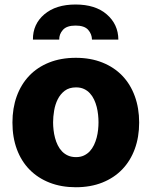

<svg xmlns="http://www.w3.org/2000/svg" viewBox="-20 -804 659 835"><path d="M309.7 -552.6Q373.9 -552.6 425.1 -532.1Q476.2 -511.7 511.7 -474.8Q547.2 -437.9 566.2 -385.8Q585.2 -333.8 585.2 -271Q585.2 -208.1 566.2 -156.2Q547.2 -104.4 511.7 -67.5Q476.2 -30.5 425.1 -10.1Q373.9 10.3 309.7 10.3Q246.8 10.3 195.8 -9.6Q144.9 -29.5 108.8 -66.1Q72.8 -102.6 53.4 -154.7Q34.1 -206.7 34.1 -271Q34.1 -333.5 52.7 -385.1Q71.4 -436.8 106.7 -474.1Q142 -511.4 193.4 -532Q244.7 -552.6 309.7 -552.6ZM210.9 -272Q210.9 -256 212.9 -238.6Q214.8 -221.2 219.3 -204.4Q223.7 -187.5 231.2 -172.4Q238.6 -157.3 249.6 -145.8Q260.7 -134.2 275.7 -127.5Q290.8 -120.7 310.7 -120.7Q330.3 -120.7 345 -127.7Q359.7 -134.6 370.6 -146.3Q381.4 -158 388.7 -173.3Q396 -188.6 400.4 -205.4Q404.8 -222.3 406.6 -239.5Q408.4 -256.7 408.4 -272Q408.4 -287.6 406.6 -304.9Q404.8 -322.1 400.6 -339Q396.3 -355.8 389 -371.3Q381.7 -386.7 370.9 -398.4Q360.1 -410.2 345.2 -417.1Q330.3 -424 310.7 -424Q280.9 -424 261.5 -409.3Q242.2 -394.5 231 -372Q219.8 -349.4 215.4 -322.8Q210.9 -296.2 210.9 -272ZM172.9 -741.8Q223 -784.4 308.6 -784.4Q394.5 -784.4 443.9 -741.8Q494.3 -698.5 494.7 -631.7H380Q379.6 -655.9 363.3 -674.4Q346.9 -692.8 308.6 -692.8Q270.2 -692.8 253.6 -674Q236.9 -655.2 237.6 -631.7H123.2Q122.5 -698.9 172.9 -741.8Z"/></svg>

Font: Inter P Extra Bold
Style: Regular
Weight: 800
Designer: Rasmus Andersson
Foundry: rsms
Version: Version 3.018;git-588b23468